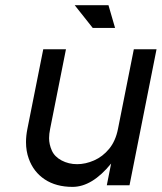

<svg xmlns="http://www.w3.org/2000/svg" viewBox="-20 -713 623 739"><path d="M495.1 -523.4H582.5L478.5 0H391.1L407.7 -83.5Q334.5 6.3 259.3 6.3Q195.8 6.3 152.3 -22.5Q108.9 -51.3 90.8 -102.1Q80.1 -131.3 80.1 -166Q80.1 -190.4 85.4 -216.8L146.5 -523.4H233.9L172.9 -216.8Q168.9 -197.3 168.9 -181.2Q168.9 -157.7 179.4 -133.8Q189.9 -109.9 217 -95.5Q244.1 -81.1 276.9 -81.1Q309.1 -81.1 342 -95.5Q375 -109.9 399.9 -139.9Q424.8 -169.9 434.1 -216.8ZM422.9 -605.5H336.9L267.6 -692.9H397.5Z"/></svg>

Font: Qaz
Style: Italic
Weight: 400
Italic angle: -11.25°
Designer: GGBotNet
Foundry: f0n7
Version: 0.70